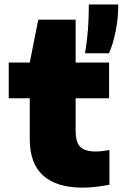

<svg xmlns="http://www.w3.org/2000/svg" viewBox="-20 -828 548 858"><path d="M348.5 10.5Q233.5 10.5 173.2 -43.2Q113 -97 113 -206.5V-389H19V-548.5H113L151 -740H318V-548.5H467.5V-389H318V-245Q318 -191 339.2 -171Q360.5 -151 408.5 -151Q433 -151 469 -157.5V-2.5Q444.5 2.5 411.8 6.5Q379 10.5 348.5 10.5ZM360 -590Q369.5 -647 373.2 -697.8Q377 -748.5 377 -808H508.5Q508.5 -746.5 497.2 -689.8Q486 -633 467 -590Z"/></svg>

Font: Encode Sans Exp XBd
Style: Regular
Weight: 800
Width: 7
Designer: Multiple Designers
Foundry: Impallari Type
Version: Version 3.002; ttfautohint (v1.8.3) -l 8 -r 50 -G 200 -x 14 